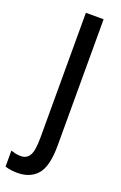

<svg xmlns="http://www.w3.org/2000/svg" viewBox="-223 -762 635 1007"><g transform="rotate(20 94.5 -258.0)"><path d="M18 198Q0 198 -17.5 195.5Q-35 193 -50 188V99Q-38 103 -24 106Q-10 109 6 109Q38 109 54 82.5Q70 56 70 -17V-714H169V-9Q169 106 130 152Q91 198 18 198Z"/></g></svg>

Font: Noto Sans Tamil ExtraCondensed Medium
Style: Regular
Weight: 500
Width: 2
Designer: Jelle Bosma - Monotype Design Team
Foundry: Monotype Imaging Inc.
Version: Version 2.004; ttfautohint (v1.8.4.7-5d5b)